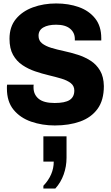

<svg xmlns="http://www.w3.org/2000/svg" viewBox="-20 -716 640 1111"><path d="M297 10Q224 10 160.5 -12Q97 -34 58.5 -81Q20 -128 20 -204Q20 -209 20 -214.5Q20 -220 21 -226H175Q174 -222 174 -218.5Q174 -215 174 -210Q174 -169 203.5 -144.5Q233 -120 296 -120Q356 -120 383 -137.5Q410 -155 410 -192Q410 -219 389.5 -235Q369 -251 335.5 -261Q302 -271 262 -280.5Q222 -290 182.5 -303.5Q143 -317 109.5 -339.5Q76 -362 55.5 -398.5Q35 -435 35 -492Q35 -561 72 -606Q109 -651 170.5 -673.5Q232 -696 305 -696Q377 -696 436 -675Q495 -654 530.5 -609.5Q566 -565 566 -495V-482H413V-491Q413 -527 385.5 -550Q358 -573 305 -573Q258 -573 230.5 -557Q203 -541 203 -509Q203 -481 223.5 -465Q244 -449 277 -439Q310 -429 350 -420.5Q390 -412 430.5 -399Q471 -386 504.5 -364.5Q538 -343 559 -307.5Q580 -272 581 -218Q581 -136 544.5 -86Q508 -36 444 -13Q380 10 297 10ZM231 375V359Q291 296 291 219H231V73H365V197Q365 247 348.5 293.5Q332 340 300 375Z"/></svg>

Font: Chivo Mono
Style: Bold
Weight: 700
Monospace: yes
Designer: Hector Gatti
Foundry: Omnibus-Type
Version: Version 1.008; ttfautohint (v1.8.4.7-5d5b)